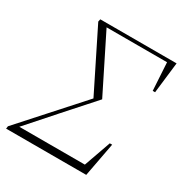

<svg xmlns="http://www.w3.org/2000/svg" viewBox="-159 -793 867 913"><g transform="rotate(30 274.5 -337.0)"><path d="M2 0H442L477 -186H464L412 -39H52L185 -189L328 -349L175 -656H507L516 -504H529L549 -674H130L127 -660L290 -332L4 -14Z"/></g></svg>

Font: Source Serif 4 Display Light
Style: Italic
Weight: 300
Italic angle: -12°
Designer: Frank Grießhammer
Foundry: Adobe Systems Incorporated
Version: Version 4.004;hotconv 1.0.117;makeotfexe 2.5.65602